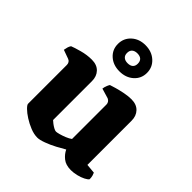

<svg xmlns="http://www.w3.org/2000/svg" viewBox="-208 -894 1032 1032"><g transform="rotate(45 308.5 -377.5)"><path d="M243 4Q217 4 188.5 -7.5Q160 -19 135 -35Q110 -51 94.5 -66.5Q79 -82 79 -90V-385Q79 -395 74 -402.5Q69 -410 60 -413L10 -431Q12 -443 15 -453.5Q18 -464 24 -472Q41 -479 79 -489.5Q117 -500 154 -500Q193 -500 214.5 -477.5Q236 -455 236 -419V-123Q241 -118 251.5 -110Q262 -102 273 -96Q284 -90 291 -90Q298 -90 314.5 -94.5Q331 -99 349.5 -106.5Q368 -114 380 -123V-385Q380 -394 375 -401.5Q370 -409 361 -413L304 -430Q306 -445 311 -456.5Q316 -468 319 -472Q330 -476 353 -482.5Q376 -489 403.5 -494.5Q431 -500 455 -500Q494 -500 515.5 -477.5Q537 -455 537 -419V-83L591 -78Q594 -72 597 -61.5Q600 -51 600 -37Q595 -29 577.5 -20Q560 -11 537 -5.5Q514 0 494 0Q455 0 432 -18.5Q409 -37 398 -61Q380 -50 350 -34Q320 -18 290 -7Q260 4 243 4ZM303 -560Q255 -560 224 -588Q193 -616 193 -659Q193 -702 224 -730.5Q255 -759 303 -759Q351 -759 382.5 -730.5Q414 -702 414 -659Q414 -616 382.5 -588Q351 -560 303 -560ZM303 -622Q323 -622 333.5 -631.5Q344 -641 344 -659Q344 -678 333.5 -687.5Q323 -697 303 -697Q284 -697 273 -687.5Q262 -678 262 -659Q262 -641 273 -631.5Q284 -622 303 -622Z"/></g></svg>

Font: Texturina Medium 12pt ExtraBold
Style: Regular
Weight: 800
Version: Version 1.002